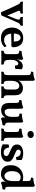

<svg xmlns="http://www.w3.org/2000/svg" viewBox="1652 -2410 766 4111"><g transform="rotate(90 2035.5 -354.0)"><path d="M242 9Q232 -16 215.5 -53.5Q199 -91 179.5 -134.5Q160 -178 141 -220Q122 -262 106.5 -295Q91 -328 83 -345Q70 -370 61 -382.5Q52 -395 43.5 -400Q35 -405 21 -407Q17 -420 15 -432.5Q13 -445 13 -461Q35 -460 67 -459Q99 -458 135 -458Q159 -458 184.5 -458.5Q210 -459 233 -459.5Q256 -460 272 -461Q272 -447 269.5 -433Q267 -419 264 -408Q220 -404 212 -391.5Q204 -379 222 -340Q231 -322 242.5 -294Q254 -266 268 -232Q282 -198 295.5 -163.5Q309 -129 320 -97H299Q324 -160 344 -210Q364 -260 383 -306Q406 -361 396.5 -382.5Q387 -404 351 -407Q346 -419 343 -433.5Q340 -448 340 -461Q360 -460 385 -459Q410 -458 435 -458Q461 -458 487 -459Q513 -460 532 -461Q532 -446 530 -431.5Q528 -417 522 -407Q506 -403 494 -393.5Q482 -384 471 -365Q460 -346 446 -312L310 -2Q297 4 278.5 7Q260 10 242 9Z M799 9Q720 9 669.5 -22.5Q619 -54 594.5 -108Q570 -162 570 -227Q570 -296 597 -350Q624 -404 674 -435.5Q724 -467 792 -467Q861 -467 904 -439.5Q947 -412 968.5 -364Q990 -316 993 -256Q987 -231 972 -214Q950 -214 914.5 -214Q879 -214 837 -213.5Q795 -213 751.5 -211Q708 -209 669 -207V-267H869Q869 -334 848 -372.5Q827 -411 787 -411Q763 -411 742.5 -395.5Q722 -380 709.5 -345.5Q697 -311 697 -252Q697 -201 709.5 -157Q722 -113 753 -86Q784 -59 839 -59Q873 -59 906 -72.5Q939 -86 963 -110Q972 -105 980 -92Q988 -79 988 -67Q952 -27 905.5 -9Q859 9 799 9Z M1262 -163Q1262 -120 1271 -96.5Q1280 -73 1301.5 -63.5Q1323 -54 1357 -51Q1361 -41 1362 -27Q1363 -13 1363 3Q1347 2 1323.5 1.5Q1300 1 1273.5 0.5Q1247 0 1220 0Q1179 0 1134.5 0.5Q1090 1 1065 3Q1065 -15 1066.5 -28Q1068 -41 1071 -51Q1098 -53 1113 -61Q1128 -69 1133.5 -89Q1139 -109 1139 -146V-227H1262ZM1262 -294V-211H1139V-321L1262 -417Q1262 -388 1256 -362Q1250 -336 1244 -304ZM1240 -299Q1249 -324 1256.5 -345Q1264 -366 1271 -378Q1293 -413 1324 -436Q1355 -459 1394 -459Q1433 -459 1465 -435Q1462 -417 1460 -393Q1458 -369 1457 -345Q1456 -321 1457 -301Q1445 -296 1424 -293Q1403 -290 1384 -290Q1383 -333 1371 -348Q1359 -363 1339 -363Q1323 -363 1305 -345Q1287 -327 1274.5 -297.5Q1262 -268 1262 -232ZM1139 -211V-307Q1139 -334 1134.5 -350Q1130 -366 1114.5 -374Q1099 -382 1066 -384Q1066 -398 1068 -410.5Q1070 -423 1076 -433Q1121 -435 1166.5 -445Q1212 -455 1236 -467Q1247 -463 1254.5 -451.5Q1262 -440 1262 -417Z M2019 -138Q2019 -87 2031.5 -69Q2044 -51 2073 -51Q2077 -40 2078.5 -27.5Q2080 -15 2080 3Q2058 1 2025.5 0.5Q1993 0 1961 0Q1940 0 1914.5 0.5Q1889 1 1866.5 1.5Q1844 2 1828 3Q1828 -13 1829 -26.5Q1830 -40 1834 -51Q1866 -51 1881.5 -70.5Q1897 -90 1897 -142V-267Q1897 -334 1874.5 -358.5Q1852 -383 1814 -383Q1788 -383 1764.5 -365.5Q1741 -348 1725.5 -312Q1710 -276 1710 -220V-138Q1710 -88 1724 -69.5Q1738 -51 1772 -51Q1777 -39 1778 -26.5Q1779 -14 1779 3Q1765 2 1742.5 1.5Q1720 1 1695.5 0.5Q1671 0 1649 0Q1628 0 1602 0.5Q1576 1 1552.5 1.5Q1529 2 1514 3Q1514 -14 1515.5 -28Q1517 -42 1520 -51Q1559 -51 1573.5 -69.5Q1588 -88 1588 -138V-307L1710 -417Q1710 -405 1708 -389.5Q1706 -374 1701 -357Q1706 -367 1711 -377Q1716 -387 1724 -396Q1743 -419 1780 -440.5Q1817 -462 1866 -462Q1906 -462 1941 -446Q1976 -430 1997.5 -394.5Q2019 -359 2019 -299ZM1588 -563Q1588 -587 1583 -602Q1578 -617 1562 -625Q1546 -633 1513 -634Q1513 -648 1515 -660.5Q1517 -673 1523 -683Q1550 -683 1582.5 -688Q1615 -693 1643 -701Q1671 -709 1684 -717Q1695 -713 1702.5 -702Q1710 -691 1710 -669V-537H1588ZM1588 -572H1710V-417L1588 -285Z M2332 5Q2262 5 2223 -35Q2184 -75 2184 -176V-307Q2184 -347 2174 -364.5Q2164 -382 2120 -384Q2120 -398 2121.5 -410Q2123 -422 2129 -433Q2173 -435 2215 -445Q2257 -455 2281 -467Q2292 -463 2299.5 -451.5Q2307 -440 2307 -417V-200Q2307 -133 2323 -101.5Q2339 -70 2377 -70Q2421 -70 2451.5 -110Q2482 -150 2482 -234V-312Q2482 -352 2469.5 -369.5Q2457 -387 2409 -389Q2409 -403 2410.5 -415Q2412 -427 2418 -438Q2468 -440 2512 -448Q2556 -456 2579 -467Q2590 -463 2597.5 -451.5Q2605 -440 2605 -417V-133L2498 -97Q2493 -81 2483.5 -67.5Q2474 -54 2463 -43Q2439 -20 2407.5 -7.5Q2376 5 2332 5ZM2522 9Q2508 3 2500.5 -8Q2493 -19 2493 -49Q2493 -63 2495.5 -83.5Q2498 -104 2504 -132L2605 -155Q2605 -127 2609 -110.5Q2613 -94 2626 -87Q2639 -80 2665 -80Q2666 -66 2664.5 -51Q2663 -36 2657 -23Q2625 -22 2588 -13.5Q2551 -5 2522 9Z M2732 3Q2732 -12 2733.5 -26Q2735 -40 2739 -51Q2779 -52 2792.5 -70Q2806 -88 2806 -138V-313Q2806 -337 2801 -352Q2796 -367 2780 -375Q2764 -383 2732 -384Q2732 -398 2734 -410.5Q2736 -423 2742 -433Q2768 -433 2800.5 -438Q2833 -443 2861 -451Q2889 -459 2902 -467Q2914 -463 2921.5 -452Q2929 -441 2929 -419V-138Q2929 -88 2942 -70Q2955 -52 2990 -51Q2994 -40 2995 -25Q2996 -10 2996 3Q2980 2 2958.5 1.5Q2937 1 2913 0.5Q2889 0 2865 0Q2841 0 2816 0.5Q2791 1 2769.5 1.5Q2748 2 2732 3ZM2857 -559Q2825 -559 2804.5 -577.5Q2784 -596 2784 -624Q2784 -657 2806 -675.5Q2828 -694 2859 -694Q2894 -694 2914.5 -675.5Q2935 -657 2935 -625Q2935 -598 2913 -578.5Q2891 -559 2857 -559Z M3406 -434Q3405 -409 3405 -382Q3405 -355 3409 -329Q3397 -321 3379.5 -317Q3362 -313 3343 -313Q3341 -340 3328.5 -363Q3316 -386 3294 -400Q3272 -414 3241 -414Q3215 -414 3199.5 -401Q3184 -388 3184 -367Q3184 -352 3191 -339.5Q3198 -327 3222 -313Q3246 -299 3297 -279Q3352 -258 3384 -237.5Q3416 -217 3429 -192Q3442 -167 3442 -133Q3442 -89 3417 -57Q3392 -25 3347 -8Q3302 9 3243 9Q3182 9 3143.5 0Q3105 -9 3069 -27Q3071 -44 3071.5 -67Q3072 -90 3072 -112.5Q3072 -135 3070 -151Q3081 -158 3100.5 -161.5Q3120 -165 3138 -165Q3145 -107 3173 -78Q3201 -49 3246 -49Q3281 -49 3300.5 -64Q3320 -79 3320 -104Q3320 -120 3312 -132.5Q3304 -145 3282.5 -157.5Q3261 -170 3219 -186Q3170 -206 3137.5 -225Q3105 -244 3089 -271Q3073 -298 3073 -339Q3073 -372 3088.5 -396Q3104 -420 3130 -436Q3156 -452 3188 -459.5Q3220 -467 3252 -467Q3302 -467 3338 -458.5Q3374 -450 3406 -434Z M3780 -467Q3805 -467 3825 -463Q3845 -459 3869 -452V-365Q3850 -387 3829 -400Q3808 -413 3777 -413Q3757 -413 3734.5 -405Q3712 -397 3691.5 -377Q3671 -357 3657.5 -320Q3644 -283 3644 -225Q3644 -171 3659 -136Q3674 -101 3697.5 -83Q3721 -65 3745 -65Q3773 -65 3798 -82.5Q3823 -100 3839.5 -139Q3856 -178 3856 -243L3892 -139Q3877 -103 3864.5 -83.5Q3852 -64 3843 -54Q3833 -41 3813.5 -26.5Q3794 -12 3767.5 -1.5Q3741 9 3709 9Q3651 9 3607.5 -13.5Q3564 -36 3540 -83.5Q3516 -131 3516 -207Q3516 -281 3549 -339.5Q3582 -398 3641 -432.5Q3700 -467 3780 -467ZM3979 -155Q3979 -127 3983 -110.5Q3987 -94 4000 -87Q4013 -80 4039 -80Q4040 -66 4038.5 -51Q4037 -36 4031 -23Q3999 -22 3962 -13.5Q3925 -5 3896 9Q3882 3 3874.5 -8Q3867 -19 3867 -49Q3867 -69 3871 -87Q3875 -105 3882 -135ZM3979 -572V-129H3856V-572ZM3953 -717Q3964 -713 3971.5 -702Q3979 -691 3979 -669V-537H3856V-563Q3856 -587 3851.5 -602Q3847 -617 3831 -625Q3815 -633 3782 -634Q3782 -648 3784 -660.5Q3786 -673 3792 -683Q3818 -683 3850.5 -688Q3883 -693 3911 -701Q3939 -709 3953 -717Z"/></g></svg>

Font: Vollkorn SemiBold
Style: Regular
Weight: 600
Designer: Friedrich Althausen
Foundry: Friedrich Althausen
Version: Version 5.000